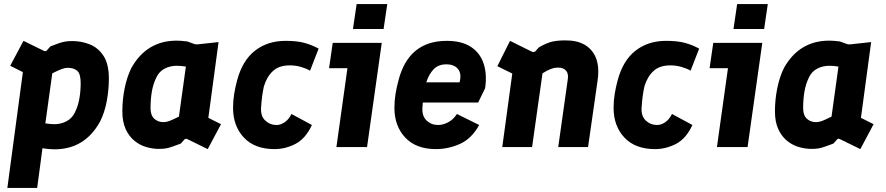

<svg xmlns="http://www.w3.org/2000/svg" viewBox="-20 -720 4338 940"><path d="M16 200 92 -367 30 -398 95 -520 195 -471Q205 -467 209 -473L227 -493Q252 -503 268.5 -508.5Q285 -514 299.5 -516.5Q314 -519 334 -519Q378 -519 419 -503Q460 -487 486.5 -447Q513 -407 513 -335Q513 -280 502.5 -224Q492 -168 469 -123Q394 11 247 11Q226 11 195 7L188 5L162 200ZM247 -112Q278 -112 305 -126Q332 -140 346 -168Q362 -200 368.5 -237Q375 -274 375 -312Q375 -359 358 -373.5Q341 -388 311 -388Q298 -388 282 -382Q266 -376 236 -361L202 -116Q226 -112 247 -112Z M758 9Q728 9 696.5 0Q665 -9 638.5 -30.5Q612 -52 595.5 -87.5Q579 -123 579 -175Q579 -231 590 -286.5Q601 -342 623 -387Q698 -521 845 -521Q866 -521 897 -517L933 -504Q939 -502 949 -503L1050 -514L1000 -143L1062 -112L997 10L897 -39Q887 -43 883 -37L865 -17Q840 -8 823.5 -2Q807 4 792.5 6.5Q778 9 758 9ZM781 -122Q794 -122 810 -128Q826 -134 856 -149L890 -394Q866 -398 845 -398Q814 -398 787 -384.5Q760 -371 746 -342Q730 -310 723.5 -272Q717 -234 717 -190Q717 -156 735 -139Q753 -122 781 -122Z M1324 10Q1227 10 1174 -46.5Q1121 -103 1121 -192Q1121 -227 1126.5 -260.5Q1132 -294 1141 -327Q1167 -424 1228.5 -472Q1290 -520 1378 -520Q1434 -520 1470.5 -510Q1507 -500 1540 -482L1498 -374Q1479 -385 1453 -392.5Q1427 -400 1399 -400Q1346 -400 1316 -372Q1286 -344 1272 -297Q1267 -275 1263.5 -249Q1260 -223 1258 -191Q1256 -151 1279 -129.5Q1302 -108 1335 -108Q1353 -108 1373 -121Q1393 -134 1407 -162L1507 -108Q1476 -41 1426.5 -15.5Q1377 10 1324 10Z M1708 -578 1726 -700H1876L1858 -578ZM1627 0 1681 -386H1591L1609 -510H1849L1777 0Z M2114 10Q2017 10 1964 -46.5Q1911 -103 1911 -192Q1911 -227 1916.5 -260.5Q1922 -294 1931 -327Q1981 -520 2167 -520Q2242 -520 2287 -489.5Q2332 -459 2348.5 -406.5Q2365 -354 2355 -288L2321 -218H2050Q2049 -205 2048 -191Q2046 -151 2069 -129.5Q2092 -108 2125 -108Q2148 -108 2173.5 -121Q2199 -134 2217 -162L2326 -108Q2289 -41 2232 -15.5Q2175 10 2114 10ZM2165 -405Q2126 -405 2103 -381Q2080 -357 2067 -317H2230Q2241 -359 2222.5 -382Q2204 -405 2165 -405Z M2439 0 2488 -360 2415 -396 2477 -520 2584 -467Q2595 -462 2602 -470L2618 -488Q2658 -511 2687 -517Q2716 -523 2756 -522Q2837 -521 2878 -470.5Q2919 -420 2906 -328L2859 0H2713L2760 -333Q2764 -360 2751 -374.5Q2738 -389 2713 -389Q2694 -389 2676 -382Q2658 -375 2636 -361L2585 0Z M3187 10Q3090 10 3037 -46.5Q2984 -103 2984 -192Q2984 -227 2989.5 -260.5Q2995 -294 3004 -327Q3030 -424 3091.5 -472Q3153 -520 3241 -520Q3297 -520 3333.5 -510Q3370 -500 3403 -482L3361 -374Q3342 -385 3316 -392.5Q3290 -400 3262 -400Q3209 -400 3179 -372Q3149 -344 3135 -297Q3130 -275 3126.5 -249Q3123 -223 3121 -191Q3119 -151 3142 -129.5Q3165 -108 3198 -108Q3216 -108 3236 -121Q3256 -134 3270 -162L3370 -108Q3339 -41 3289.5 -15.5Q3240 10 3187 10Z M3571 -578 3589 -700H3739L3721 -578ZM3490 0 3544 -386H3454L3472 -510H3712L3640 0Z M3953 9Q3923 9 3891.5 0Q3860 -9 3833.5 -30.5Q3807 -52 3790.5 -87.5Q3774 -123 3774 -175Q3774 -231 3785 -286.5Q3796 -342 3818 -387Q3893 -521 4040 -521Q4061 -521 4092 -517L4128 -504Q4134 -502 4144 -503L4245 -514L4195 -143L4257 -112L4192 10L4092 -39Q4082 -43 4078 -37L4060 -17Q4035 -8 4018.5 -2Q4002 4 3987.5 6.5Q3973 9 3953 9ZM3976 -122Q3989 -122 4005 -128Q4021 -134 4051 -149L4085 -394Q4061 -398 4040 -398Q4009 -398 3982 -384.5Q3955 -371 3941 -342Q3925 -310 3918.5 -272Q3912 -234 3912 -190Q3912 -156 3930 -139Q3948 -122 3976 -122Z"/></svg>

Font: Finlandica
Style: Bold Italic
Weight: 700
Italic angle: -8°
Designer: Niklas Ekholm, Juho Hiilivirta, Jaakko Suomalainen
Foundry: Helsinki Type Studio
Version: Version 1.064; ttfautohint (v1.8.4.7-5d5b)